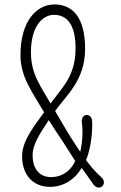

<svg xmlns="http://www.w3.org/2000/svg" viewBox="-20 -834 546 866"><path d="M79.6 -129.9C79.6 -45.4 128.4 8.8 205.6 8.8C269 8.8 324.2 -27.8 354.5 -88.4L343.3 -83.5C359.4 -61 387.7 -22.9 397.9 -6.8C406.2 6.8 417 12.2 425.8 12.2C438.5 12.2 448.7 1.5 448.7 -11.7C448.7 -19.5 444.8 -28.3 435.5 -36.1C419.9 -48.8 384.3 -86.9 359.4 -124.5L363.3 -100.1C387.7 -152.8 396 -223.1 396 -270.5C396 -275.4 395.5 -280.8 395.5 -286.1C395 -306.2 383.3 -315.4 371.6 -315.4C358.9 -315.4 346.7 -303.7 349.1 -282.2C351.1 -270 352.1 -254.9 352.1 -238.8C352.1 -211.4 348.6 -165 337.4 -135.3L350.1 -137.2C335.4 -158.7 299.8 -212.4 284.2 -238.8C267.6 -268.1 240.7 -311.5 221.2 -345.7L220.2 -321.8C276.9 -403.8 363.8 -468.8 363.8 -613.8C363.8 -757.3 306.2 -814 225.6 -814C146.5 -814 72.3 -740.7 72.3 -585.4C72.3 -484.9 127 -417 186 -315.9L187 -338.4C147 -281.2 79.6 -205.6 79.6 -129.9ZM119.6 -598.1C119.6 -720.2 175.8 -767.1 223.1 -767.1C282.7 -767.1 320.8 -722.2 320.8 -616.7C320.8 -484.9 255.9 -436.5 200.2 -356.4L215.8 -353.5C165 -444.8 119.6 -495.6 119.6 -598.1ZM210.4 -35.2C153.3 -35.2 127 -78.6 127 -133.3C127 -193.8 179.7 -258.3 209.5 -306.6L193.8 -302.2C215.3 -267.1 243.2 -225.1 262.7 -196.3C274.4 -177.7 309.6 -122.6 326.7 -96.2L325.2 -123C307.1 -68.4 263.7 -35.2 210.4 -35.2Z"/></svg>

Font: Pompiere 
Style: Regular
Weight: 400
Designer: Karolina Lach
Foundry: Sorkin Type Co.
Version: Version 1.001